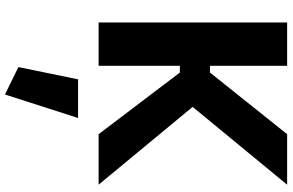

<svg xmlns="http://www.w3.org/2000/svg" viewBox="-212 -550 1120 735"><g transform="rotate(90 347.5 -182.0)"><path d="M236.3 307.1 341.3 358.4 431.2 78.6H283.2ZM257.3 -426.3H231.4V-721.7H65.4V0H231.4V-311H257.3L493.2 0H686.5L388.7 -359.9L686.5 -721.7H493.2Z"/></g></svg>

Font: Estedad ExtraBold
Style: Regular
Weight: 800
Designer: Amin Abedi
Version: Version 7.3